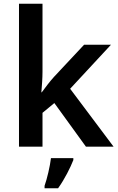

<svg xmlns="http://www.w3.org/2000/svg" viewBox="-20 -780 627 1021"><path d="M206 -398V-760H81V0H206V-180L269 -232L437 0H584L353 -308L570 -542H427L267 -371C245 -347 219 -312 202 -289H200C203 -324 206 -365 206 -398ZM370 71V61H251C246 104 230 172 217 208V221H289C324 172 354 112 370 71Z"/></svg>

Font: Noto Sans Tai Tham SemiBold
Style: Regular
Weight: 600
Designer: Monotype Design Team 2013. Revised by David WIlliams 2020
Foundry: Monotype Imaging Inc.
Version: Version 2.002